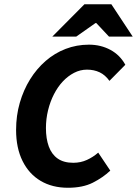

<svg xmlns="http://www.w3.org/2000/svg" viewBox="-20 -875 647 907"><path d="M301 12Q227 12 172 -20.5Q117 -53 86.5 -114.5Q56 -176 56 -261Q56 -329 73.5 -389.5Q91 -450 122 -500Q153 -550 195.5 -587Q238 -624 290 -644Q342 -664 400 -664Q456 -664 501.5 -639.5Q547 -615 572 -569L497 -493Q477 -521 450.5 -533.5Q424 -546 391 -546Q359 -546 330 -531Q301 -516 277 -490.5Q253 -465 235 -430Q217 -395 207 -354Q197 -313 197 -270Q197 -220 210.5 -183Q224 -146 252.5 -126Q281 -106 326 -106Q361 -106 390.5 -119.5Q420 -133 444 -154L501 -69Q466 -36 418.5 -12Q371 12 301 12ZM227 -702 379 -855H506L607 -702H495L435 -766H431L340 -702Z"/></svg>

Font: Source Sans 3
Style: Bold Italic
Weight: 700
Italic angle: -11°
Designer: Paul D. Hunt
Foundry: Adobe
Version: Version 3.052;hotconv 1.1.0;makeotfexe 2.6.0